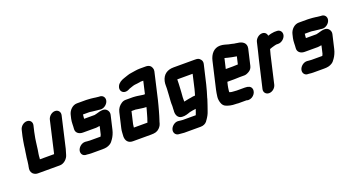

<svg xmlns="http://www.w3.org/2000/svg" viewBox="-54 -1264 3770 2068"><g transform="rotate(-20 1831.0 -230.5)"><path d="M513 -39C519 -64 530 -90 535 -118L612 -452C621 -489 597 -520 560 -520C523 -520 486 -489 477 -452L394 -91L392 -87H230C231 -91 232 -96 232 -101C232 -128 239 -163 244 -193C252 -247 256 -303 269 -360C270 -369 272 -377 274 -386L290 -454C299 -491 275 -521 238 -521C201 -521 164 -491 155 -454L139 -386C131 -353 127 -317 121 -284C119 -266 115 -231 111 -213C107 -192 107 -176 102 -152C98 -124 98 -98 92 -70L89 -56C80 -16 84 5 104 27C120 41 137 48 158 48H410C457 48 502 7 513 -39Z M957 -205C957 -203 955 -193 955 -191L937 -114C933 -107 930 -100 928 -94L927 -93H805C794 -93 786 -94 775 -95L755 -97H749C712 -97 674 -66 665 -30C656 6 679 38 715 38H722C731 38 741 41 751 41C760 42 767 42 774 42H900C938 42 964 37 991 20C1010 8 1018 -5 1031 -23C1049 -48 1065 -83 1073 -118L1110 -277C1119 -315 1090 -355 1051 -355C1024 -355 996 -348 973 -340C964 -338 955 -336 947 -334H827C827 -343 828 -349 829 -359L831 -377C830 -379 831 -381 831 -382H902C907 -381 911 -381 915 -381L935 -378C959 -376 974 -373 999 -371H1003C1012 -369 1020 -368 1028 -368H1035C1071 -368 1110 -400 1118 -436C1126 -472 1102 -503 1066 -503H1060C1051 -503 1040 -506 1032 -506C1022 -506 1013 -509 1003 -510C978 -512 962 -516 936 -516C929 -517 923 -517 916 -517H811C760 -517 717 -472 706 -425L696 -383C687 -342 691 -307 687 -269C683 -227 717 -199 764 -199H915C930 -199 943 -203 957 -205Z M1459 -79C1458 -74 1456 -68 1454 -62H1298C1299 -71 1299 -77 1301 -87C1301 -92 1302 -96 1303 -101L1335 -238H1382L1400 -235C1431 -232 1461 -224 1493 -224H1501L1495 -199C1482 -157 1473 -115 1459 -79ZM1515 -359C1495 -362 1470 -366 1448 -369L1430 -371C1420 -372 1410 -373 1401 -373H1316C1299 -373 1283 -368 1268 -358C1239 -339 1217 -312 1208 -273L1168 -101C1160 -68 1162 -39 1159 -11C1159 35 1182 73 1238 73H1448C1489 73 1518 67 1543 42C1565 20 1572 3 1579 -27C1580 -31 1582 -36 1584 -42C1595 -76 1603 -101 1613 -138C1622 -172 1635 -217 1643 -252L1713 -556C1716 -569 1715 -582 1710 -595C1701 -620 1680 -637 1643 -637H1573C1540 -637 1506 -629 1475 -625C1440 -622 1410 -606 1380 -598C1349 -588 1315 -569 1301 -538C1282 -497 1303 -464 1333 -457C1355 -452 1375 -459 1395 -470L1396 -471C1418 -477 1440 -488 1464 -492C1488 -494 1512 -497 1536 -502H1566L1533 -359Z M2035 -161C2018 -161 1999 -158 1982 -154L1967 -152C1966 -152 1960 -151 1951 -149C1938 -147 1920 -143 1908 -140C1907 -139 1906 -139 1904 -139V-148V-170C1905 -186 1903 -193 1906 -211C1907 -236 1911 -261 1911 -286C1913 -321 1915 -357 1915 -390H2091L2054 -229C2049 -206 2041 -184 2035 -161ZM2189 -231 2240 -449C2244 -468 2241 -486 2229 -500C2210 -523 2198 -525 2159 -525H1921C1850 -525 1798 -491 1781 -419C1773 -385 1778 -366 1776 -334C1772 -287 1772 -241 1767 -192C1765 -170 1767 -158 1767 -141L1766 -119C1766 -113 1766 -108 1765 -105V-91C1758 -40 1779 5 1827 7C1861 10 1894 -2 1922 -12C1934 -16 1946 -15 1958 -19L1974 -21C1978 -22 1983 -22 1988 -23C1989 -23 1991 -23 1993 -24C1988 -2 1976 22 1970 41H1822C1807 41 1787 37 1774 36C1736 30 1697 60 1684 93C1669 131 1691 165 1723 170L1733 171C1744 173 1778 176 1789 176H1978C2008 176 2034 164 2050 144C2053 141 2062 124 2064 124C2082 98 2096 73 2106 41C2121 1 2133 -38 2147 -80L2150 -93C2164 -141 2178 -182 2189 -231Z M2525 -316H2444L2471 -432C2485 -429 2498 -425 2510 -422C2537 -417 2562 -409 2590 -406L2603 -404L2583 -318C2570 -318 2539 -316 2525 -316ZM2556 -183H2609C2624 -183 2642 -189 2664 -202C2686 -215 2698 -233 2704 -257L2747 -442C2759 -502 2714 -532 2657 -537L2640 -540L2624 -542C2607 -546 2584 -552 2565 -555C2535 -562 2509 -574 2471 -574C2400 -574 2356 -519 2340 -449L2269 -142C2266 -129 2264 -117 2262 -106C2257 -74 2253 -52 2257 -27C2262 7 2274 37 2303 52C2333 66 2370 75 2416 75H2422C2430 76 2437 77 2445 77H2538C2595 98 2661 35 2643 -20C2634 -47 2608 -58 2568 -58H2476C2467 -58 2457 -60 2446 -60C2441 -60 2425 -62 2420 -62L2406 -65C2402 -66 2399 -67 2396 -68C2395 -70 2394 -72 2394 -75C2394 -76 2395 -76 2394 -77C2395 -82 2396 -88 2396 -94C2398 -109 2400 -126 2404 -143L2413 -181H2494C2508 -181 2542 -183 2556 -183Z M3153 -446C3161 -482 3137 -513 3101 -513H3070C3046 -511 3019 -505 2996 -497C2994 -522 2975 -544 2943 -544C2906 -544 2868 -513 2859 -476L2835 -374C2830 -352 2821 -318 2815 -293L2742 21C2733 58 2758 88 2795 88C2832 88 2868 58 2877 21L2950 -295C2955 -315 2962 -336 2966 -355C2983 -361 3001 -368 3019 -372C3027 -373 3038 -378 3046 -378H3070C3106 -378 3145 -410 3153 -446Z M3499 -205C3499 -203 3497 -193 3497 -191L3479 -114C3475 -107 3472 -100 3470 -94L3469 -93H3347C3336 -93 3328 -94 3317 -95L3297 -97H3291C3254 -97 3216 -66 3207 -30C3198 6 3221 38 3257 38H3264C3273 38 3283 41 3293 41C3302 42 3309 42 3316 42H3442C3480 42 3506 37 3533 20C3552 8 3560 -5 3573 -23C3591 -48 3607 -83 3615 -118L3652 -277C3661 -315 3632 -355 3593 -355C3566 -355 3538 -348 3515 -340C3506 -338 3497 -336 3489 -334H3369C3369 -343 3370 -349 3371 -359L3373 -377C3372 -379 3373 -381 3373 -382H3444C3449 -381 3453 -381 3457 -381L3477 -378C3501 -376 3516 -373 3541 -371H3545C3554 -369 3562 -368 3570 -368H3577C3613 -368 3652 -400 3660 -436C3668 -472 3644 -503 3608 -503H3602C3593 -503 3582 -506 3574 -506C3564 -506 3555 -509 3545 -510C3520 -512 3504 -516 3478 -516C3471 -517 3465 -517 3458 -517H3353C3302 -517 3259 -472 3248 -425L3238 -383C3229 -342 3233 -307 3229 -269C3225 -227 3259 -199 3306 -199H3457C3472 -199 3485 -203 3499 -205Z"/></g></svg>

Font: Electronic
Style: UltThkIt
Weight: 900
Version: Version 1.011